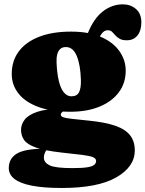

<svg xmlns="http://www.w3.org/2000/svg" viewBox="-20 -644 688 908"><path d="M400 -73.5Q346.5 -79 317.8 -82.2Q289 -85.5 278.2 -89.8Q267.5 -94 267.5 -102.5Q267.5 -107.5 271.5 -111.2Q275.5 -115 283.5 -120L277.5 -130Q201.5 -130 158.2 -115.8Q115 -101.5 97.2 -78.8Q79.5 -56 79.5 -30Q79.5 -3 94 18Q108.5 39 150 53.8Q191.5 68.5 271.5 77.5Q333 84 368.8 88.5Q404.5 93 419.5 99.2Q434.5 105.5 434.5 117.5Q434.5 127.5 426 135.2Q417.5 143 393.2 147Q369 151 321.5 151Q241.5 151 214.5 137.8Q187.5 124.5 187.5 101.5Q187.5 91.5 191.2 81.5Q195 71.5 198.5 68L195.5 59Q99.5 59 60.5 82Q21.5 105 21.5 151Q21.5 181 48 202Q74.5 223 130 234Q185.5 245 272.5 245Q442.5 245 530 194.8Q617.5 144.5 617.5 67.5Q617.5 24 595 -4.5Q572.5 -33 524.5 -49.5Q476.5 -66 400 -73.5ZM378 -444.5 436 -437.5Q449 -469 461 -485Q473 -501 489.5 -501Q502 -501 509.8 -493.8Q517.5 -486.5 525.2 -477.2Q533 -468 545.5 -460.8Q558 -453.5 579.5 -453.5Q612.5 -453.5 630.5 -476.8Q648.5 -500 648.5 -538Q648.5 -579.5 623 -601.5Q597.5 -623.5 561 -623.5Q510 -623.5 467 -590.5Q424 -557.5 396 -488.5ZM574.5 -310Q574.5 -359.5 545.2 -401.5Q516 -443.5 458.5 -469Q401 -494.5 316 -494.5Q227.5 -494.5 164.8 -470Q102 -445.5 68.8 -400.8Q35.5 -356 35.5 -294.5Q35.5 -242.5 67.2 -202Q99 -161.5 160.8 -138.5Q222.5 -115.5 312.5 -115.5Q391.5 -115.5 450.2 -139.5Q509 -163.5 541.8 -207.2Q574.5 -251 574.5 -310ZM291.5 -421.5Q326 -421.5 343.2 -378.8Q360.5 -336 362.5 -268Q364 -228 354 -208.2Q344 -188.5 317.5 -188.5Q297 -188.5 281.8 -207.2Q266.5 -226 258 -261.8Q249.5 -297.5 247.5 -348.5Q246.5 -370 250.5 -386.2Q254.5 -402.5 264.5 -412Q274.5 -421.5 291.5 -421.5Z"/></svg>

Font: Fraunces SuperSoft Wonky
Style: Regular
Weight: 900
Version: Version 1.000;[b76b70a41]